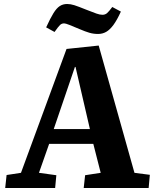

<svg xmlns="http://www.w3.org/2000/svg" viewBox="-20 -941 773 961"><path d="M474 -713 653 -76 730 -66 724 0H399L406 -64L484 -76L447 -221H226L175 -76L262 -64L256 0H6L13 -65L85 -76L313 -696ZM249 -295H430L358 -606H355ZM471 -771Q448 -771 427.5 -777Q407 -783 379 -795Q346 -809 327 -816.5Q308 -824 301 -824Q289 -824 280.5 -816Q272 -808 253 -781L211 -804Q232 -850 247.5 -875Q263 -900 279 -910.5Q295 -921 316 -921Q333 -921 352 -915Q371 -909 413 -892Q446 -879 463 -873Q480 -867 493 -867Q506 -867 515.5 -875Q525 -883 542 -906L585 -883Q566 -841 548 -816.5Q530 -792 511.5 -781.5Q493 -771 471 -771Z"/></svg>

Font: Literata 18pt
Style: Bold Italic
Weight: 700
Italic angle: -2°
Designer: Latin by Veronika Burian and Jose Scaglione. Greek by Irene Vlachou. Cyrillic by Vera Evstafieva
Foundry: TypeTogether
Version: Version 3.103;gftools[0.9.29]